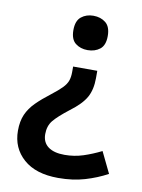

<svg xmlns="http://www.w3.org/2000/svg" viewBox="-84 -603 630 853"><g transform="rotate(10 231.5 -176.5)"><path d="M327 -274Q327 -222 307.5 -187Q288 -152 237 -114Q188 -76 168 -51.5Q148 -27 148 10Q148 47 174 66.5Q200 86 248 86Q292 86 332 73Q372 60 412 40L458 135Q412 160 358 176Q304 192 238 192Q137 192 81.5 143Q26 94 26 16Q26 -27 39.5 -57.5Q53 -88 79 -114Q105 -140 143 -169Q174 -193 190 -209.5Q206 -226 212 -242.5Q218 -259 218 -282V-307H327ZM346 -467Q346 -425 323.5 -407.5Q301 -390 268 -390Q236 -390 213.5 -407.5Q191 -425 191 -467Q191 -509 213.5 -527Q236 -545 268 -545Q301 -545 323.5 -527Q346 -509 346 -467Z"/></g></svg>

Font: Noto Sans Lisu SemiBold
Style: Regular
Weight: 600
Designer: Monotype Design Team. David Williams.
Foundry: Monotype Imaging Inc.
Version: Version 2.102; ttfautohint (v1.8.4.7-5d5b)